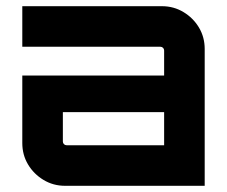

<svg xmlns="http://www.w3.org/2000/svg" viewBox="-20 -600 734 620"><path d="M190 0Q152 0 120.5 -19Q89 -38 70.5 -69Q52 -100 52 -138V-356H510V-437Q510 -442 506.5 -445.5Q503 -449 498 -449H52V-580H503Q541 -580 572.5 -561Q604 -542 622.5 -511Q641 -480 641 -442V0ZM195 -131H510V-238H183V-143Q183 -138 186.5 -134.5Q190 -131 195 -131Z"/></svg>

Font: Orbitron
Style: Bold
Weight: 700
Designer: Matt McInerney
Foundry: The League of Moveable Type
Version: Version 2.001